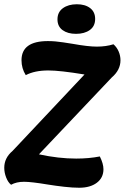

<svg xmlns="http://www.w3.org/2000/svg" viewBox="-40 -868 586 902"><path d="M187 -537Q123 -537 81 -515Q61 -547 61 -585Q61 -675 185 -675Q219 -675 257 -669Q295 -663 302 -662Q374 -649 415 -649Q458 -649 493 -660Q509 -646 517.5 -626Q526 -606 526 -585Q526 -539 485 -504L143 -143Q235 -123 318 -123Q378 -123 429 -133Q446 -99 446 -73Q446 -33 415 -9.5Q384 14 332 14Q302 14 262 9.5Q222 5 185 -1Q107 -14 73 -14Q37 -14 12 0Q-2 -11 -11 -34Q-20 -57 -20 -80Q-20 -126 19 -159L357 -518Q242 -537 187 -537ZM407 -779Q407 -745 382 -727Q357 -709 317 -709Q278 -709 254 -726.5Q230 -744 230 -777Q230 -811 255.5 -829.5Q281 -848 321 -848Q360 -848 383.5 -830Q407 -812 407 -779Z"/></svg>

Font: Sansita
Style: Bold Italic
Weight: 700
Italic angle: -11°
Designer: Pablo Cosgaya
Foundry: Omnibus-Type
Version: Version 1.006